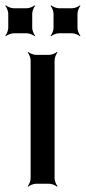

<svg xmlns="http://www.w3.org/2000/svg" viewBox="-36 -690 322 721"><path d="M169 -20V-464C169 -473 175 -488 180 -493L178 -495C173 -490 158 -484 149 -484H99C90 -484 75 -490 70 -495L68 -493C73 -488 79 -473 79 -464V-20C79 -11 73 4 68 9L70 11C75 6 90 0 99 0H149C158 0 173 6 178 11L180 9C175 4 169 -11 169 -20ZM85 -585V-639C85 -648 91 -663 96 -668L94 -670C89 -665 74 -659 65 -659H15C6 -659 -9 -665 -14 -670L-16 -668C-11 -663 -5 -648 -5 -639V-585C-5 -576 -11 -561 -16 -556L-14 -554C-9 -559 6 -565 15 -565H65C74 -565 89 -559 94 -554L96 -556C91 -561 85 -576 85 -585ZM255 -585V-639C255 -648 261 -663 266 -668L264 -670C259 -665 244 -659 235 -659H185C176 -659 161 -665 156 -670L154 -668C159 -663 165 -648 165 -639V-585C165 -576 159 -561 154 -556L156 -554C161 -559 176 -565 185 -565H235C244 -565 259 -559 264 -554L266 -556C261 -561 255 -576 255 -585Z"/></svg>

Font: Gamestation Storm
Style: Regular
Weight: 400
Designer: Jonas Hecksher
Foundry: Jonas Hecksher, Playtypeª, e-types AS
Version: Version 1.003